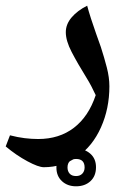

<svg xmlns="http://www.w3.org/2000/svg" viewBox="-49 -524 444 674"><path d="M105 63Q86 63 47 42Q8 21 -29 -10L-14 -49Q13 -42 37.5 -39Q62 -36 85 -36Q159 -36 210.5 -75.5Q262 -115 287 -190Q280 -205 272 -220.5Q264 -236 254 -252Q223 -302 202.5 -341.5Q182 -381 182 -411Q182 -439 202.5 -463Q223 -487 257 -504Q262 -485 270.5 -458.5Q279 -432 288.5 -405.5Q298 -379 305 -359Q317 -322 326 -287Q335 -252 335 -221Q335 -143 305.5 -77Q276 -11 223 26Q170 63 105 63ZM218 130Q188 130 168.5 112Q149 94 149 64Q149 33 168.5 15.5Q188 -2 218 -2Q248 -2 268 15.5Q288 33 288 63Q288 94 268.5 112Q249 130 218 130ZM218 94Q232 94 240 85.5Q248 77 248 64Q248 34 218 34Q205 34 196.5 41.5Q188 49 188 64Q188 77 195.5 85.5Q203 94 218 94Z"/></svg>

Font: Noto Naskh Arabic UI Semi
Style: Bold
Weight: 700
Designer: Monotype Design Team, David Williams, Mohamad Dakak and Nizar Qandah
Foundry: Monotype Imaging Inc.
Version: Version 2.014; ttfautohint (v1.8.4.7-5d5b)